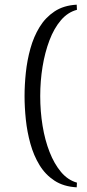

<svg xmlns="http://www.w3.org/2000/svg" viewBox="-20 -677 373 821"><path d="M308 124Q252 121 213 95.5Q174 70 149 29Q124 -12 110 -62.5Q96 -113 90.5 -165.5Q85 -218 85 -266Q85 -314 90.5 -366.5Q96 -419 110 -469.5Q124 -520 149 -561Q174 -602 213 -628Q252 -654 308 -657L309 -635Q270 -625 240.5 -590.5Q211 -556 191.5 -504.5Q172 -453 162 -392Q152 -331 152 -266Q152 -201 162 -139.5Q172 -78 192 -27Q212 24 241 58.5Q270 93 309 104Z"/></svg>

Font: Frank Ruhl Libre
Style: Regular
Weight: 400
Designer: Yanek Iontef
Foundry: Fontef
Version: Version 6.004